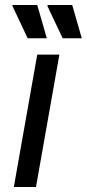

<svg xmlns="http://www.w3.org/2000/svg" viewBox="-20 -743 345 763"><path d="M35 0 128 -526H216L123 0ZM229 -591 168 -720 170 -723H267L305 -591ZM90 -591 29 -720 31 -723H128L166 -591Z"/></svg>

Font: Archivo VF Beta
Style: Italic
Weight: 400
Italic angle: -10°
Designer: Hector Gatti
Foundry: Omnibus-Type
Version: Version 1.002